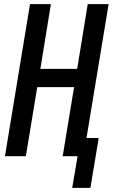

<svg xmlns="http://www.w3.org/2000/svg" viewBox="-20 -755 545 928"><path d="M329 153 355 0H283L338 -334H160L105 0H4L125 -735H226L175 -422H353L404 -735H505L398 -88H457L417 153Z"/></svg>

Font: Iosevka Semibold Oblique
Style: Regular
Weight: 600
Italic angle: -9°
Monospace: yes
Designer: Belleve Invis
Foundry: Belleve Invis
Version: Version 32.5.0; ttfautohint (v1.8.4)